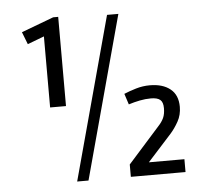

<svg xmlns="http://www.w3.org/2000/svg" viewBox="-49 -707 824 759"><g transform="rotate(-5 363.0 -327.5)"><path d="M209 -655V-301H146V-583L80 -558L61 -607L189 -655ZM227 0 402 -646H447L272 0ZM657 -259Q657 -227 642.5 -201Q628 -175 611 -156L516 -51H657V0H440V-49L564 -188Q580 -205 587 -220.5Q594 -236 594 -259Q594 -283 582.5 -292.5Q571 -302 546 -302Q524 -302 501.5 -297.5Q479 -293 457 -286L443 -329Q464 -338 491 -346Q518 -354 546 -354Q597 -354 627 -330Q657 -306 657 -259Z"/></g></svg>

Font: Strait
Style: Regular
Weight: 400
Designer: Eduardo Rodriguez Tunni
Foundry: Eduardo Rodriguez Tunni
Version: Version 1.002; ttfautohint (v1.8.4.7-5d5b);gftools[0.9.23]